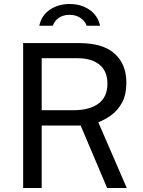

<svg xmlns="http://www.w3.org/2000/svg" viewBox="-20 -938 716 958"><path d="M612.5 0H514.5L382.5 -311.5H188V0H95.5V-723H375.5Q493 -723 551.8 -670.5Q610.5 -618 610.5 -525.5Q610.5 -466.5 589.8 -427.5Q569 -388.5 537 -364.8Q505 -341 470.5 -328ZM345.5 -388Q427 -388 471.5 -421.2Q516 -454.5 516 -520Q516 -583.5 476.2 -615.5Q436.5 -647.5 367.5 -647.5H188V-388ZM479.5 -809.5Q468 -861 426.2 -889.5Q384.5 -918 327 -918Q271.5 -918 229.5 -890.2Q187.5 -862.5 176 -809.5H243.5Q251.5 -833.5 273.2 -848.8Q295 -864 327 -864Q358.5 -864 381.2 -848.8Q404 -833.5 412.5 -809.5Z"/></svg>

Font: Public Sans
Style: Regular
Weight: 400
Designer: The Public Sans project authors (U.S. Web Design System). Libre Franklin designed by Pablo Impallari and Rodrigo Fuenzal
Version: Version 1.008; ttfautohint (v1.8.1) -l 8 -r 50 -G 200 -x 14 